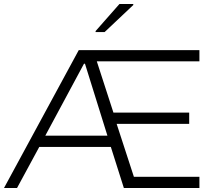

<svg xmlns="http://www.w3.org/2000/svg" viewBox="-24 -938 1077 958"><path d="M-4 0 369 -688H971V-632H459L542 -376H920V-320H558L644 -56H971V0H594L529 -205H172L61 0ZM202 -261H512L400 -620H395ZM453 -778V-783L572 -918H641V-913L498 -778Z"/></svg>

Font: Saira SemiExpanded Light
Style: Regular
Weight: 300
Width: 6
Designer: Hector Gatti with collaboration of the Omnibus-Type team
Foundry: Omnibus-Type
Version: Version 1.101